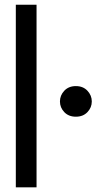

<svg xmlns="http://www.w3.org/2000/svg" viewBox="-20 -798 468 818"><path d="M47.4 0V-777.8H135.7V0ZM303.2 -300.8Q272.5 -300.8 253.9 -320.3Q235.4 -339.8 235.4 -365.7Q235.4 -391.6 253.9 -411.4Q272.5 -431.2 303.2 -431.2Q334 -431.2 352.5 -411.4Q371.1 -391.6 371.1 -365.7Q371.1 -339.8 352.5 -320.3Q334 -300.8 303.2 -300.8Z"/></svg>

Font: Voltaire
Style: Regular
Weight: 400
Designer: Yvonne Schüttler, Eben Sorkin, Emma Marichal
Foundry: Sorkin Type Co.
Version: Version 1.010; ttfautohint (v1.8.4.7-5d5b)